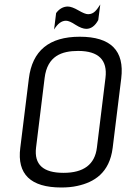

<svg xmlns="http://www.w3.org/2000/svg" viewBox="-20 -822 560 852"><path d="M518 -474C533 -597 472 -659 334 -659C198 -659 123 -597 108 -473L70 -166C55 -49 116 10 252 10C277 10 301 8 323 3C397 -13 466 -54 480 -166ZM327 -596C417 -596 458 -556 448 -476L410 -167C401 -92 351 -55 262 -55C171 -55 131 -92 140 -167L178 -476C190 -574 254 -596 327 -596ZM371 -759C361 -759 347 -765 328 -776C309 -787 293 -793 281 -793C261 -793 243 -783 229 -764L220 -691C236 -717 253 -730 273 -730C283 -730 297 -724 315 -712C334 -700 350 -694 363 -694C384 -694 402 -707 416 -733L425 -802C409 -778 397 -759 371 -759Z"/></svg>

Font: Gamestation Condensed
Style: Italic
Weight: 400
Width: 3
Designer: Jonas Hecksher
Foundry: Jonas Hecksher, Playtypeª, e-types AS
Version: Version 1.003